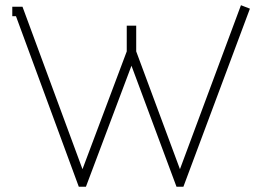

<svg xmlns="http://www.w3.org/2000/svg" viewBox="-20 -705 1004 733"><path d="M26.9 -643.1V-679.2H65.9L294.9 -59.1L463.9 -508.8V-606.9H500V-508.8L667 -59.1L899.9 -685.1L934.1 -671.9L680.2 7.8H653.8L481.9 -454.1L308.1 7.8H280.8L41 -643.1Z"/></svg>

Font: RawengulkPcs
Style: Regular
Weight: 400
Version: Version 0.92